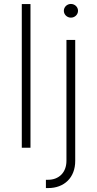

<svg xmlns="http://www.w3.org/2000/svg" viewBox="-20 -748 491 972"><path d="M134.3 -727.5H90.3V0H134.3ZM316.4 -545.9V65.9C316.4 126.5 276.9 162.1 223.6 162.1H212.4V204.1H224.1C304.2 204.1 361.3 151.9 360.8 65.9V-545.9ZM338.9 -658.7C358.9 -658.7 375 -674.3 375 -693.4C375 -712.4 358.9 -728 338.9 -728C319.3 -728 303.2 -712.4 303.2 -693.4C303.2 -674.3 319.3 -658.7 338.9 -658.7Z"/></svg>

Font: Raveo ExtraLight
Style: Regular
Weight: 200
Designer: Jakub Foglar, Rasmus Andersson (Inter)
Foundry: Jakubfoglar.com
Version: Version 1.100;Glyphs 3.2.3 (3260)